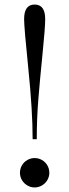

<svg xmlns="http://www.w3.org/2000/svg" viewBox="-20 -802 302 836"><path d="M186.3 -81.8Q194.8 -66.9 194.8 -49.8Q194.8 -32.7 186.3 -18.1Q177.7 -3.4 162.8 5.4Q147.9 14.2 130.9 14.2Q113.8 14.2 98.9 5.4Q84 -3.4 75.4 -18.1Q66.9 -32.7 66.9 -49.8Q66.9 -66.9 75.4 -81.8Q84 -96.7 98.9 -105.2Q113.8 -113.8 130.9 -113.8Q147.9 -113.8 162.8 -105.2Q177.7 -96.7 186.3 -81.8ZM176.8 -718.8Q176.8 -682.6 165.3 -568.6Q153.8 -454.6 147 -370.6Q140.1 -286.6 140.1 -195.8H122.1Q122.1 -320.3 103.5 -501.5Q85 -682.6 85 -718.8Q85 -782.2 130.9 -782.2Q176.8 -782.2 176.8 -718.8Z"/></svg>

Font: PlayfairDisplay-Regular
Style: Regular
Weight: 400
Designer: Claus Eggers Sørensen
Foundry: Claus Eggers Sørensen
Version: Version 1.002;PS 001.002;hotconv 1.0.70;makeotf.lib2.5.58329